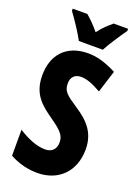

<svg xmlns="http://www.w3.org/2000/svg" viewBox="-173 -1003 784 1085"><g transform="rotate(20 218.5 -460.5)"><path d="M163 -771H307C328 -811 373 -879 401 -918V-931H314C291 -911 262 -887 235 -850C207 -885 177 -913 156 -931H68V-918C95 -882 145 -807 163 -771ZM409 -208C409 -303 362 -360 277 -415C206 -462 186 -478 186 -525C186 -560 206 -585 244 -585C279 -585 314 -572 367 -542L409 -675C344 -709 290 -724 238 -724C105 -724 34 -640 35 -517C35 -397 108 -350 168 -307C232 -262 257 -237 257 -196C257 -159 238 -130 192 -130C142 -130 85 -154 30 -189V-33C86 -2 144 10 196 10C322 10 409 -74 409 -208Z"/></g></svg>

Font: Noto Sans Gujarati UI ExtraCondensed ExtraBold
Style: Regular
Weight: 800
Width: 2
Designer: Jelle Bosma - Monotype Design Team, Universal Thirst
Foundry: Monotype Imaging Inc.
Version: Version 2.106